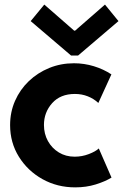

<svg xmlns="http://www.w3.org/2000/svg" viewBox="-20 -808 535 834"><path d="M306.6 5.9Q228.5 5.9 164.3 -30Q100.1 -65.9 62 -127.2Q23.9 -188.5 23.9 -264.6Q23.9 -321.3 45.4 -370.1Q66.9 -418.9 105.2 -455.6Q143.6 -492.2 193.8 -512.7Q244.1 -533.2 301.3 -533.2Q345.7 -533.2 387.9 -520.3Q430.2 -507.3 463.9 -484.9L407.2 -360.8Q387.2 -379.4 361.3 -389.6Q335.4 -399.9 305.2 -399.9Q242.2 -399.9 206.5 -359.9Q170.9 -319.8 170.9 -265.1Q170.9 -226.6 188.2 -195.3Q205.6 -164.1 235.6 -145.8Q265.6 -127.4 304.2 -127.4Q336.4 -127.4 365.7 -138.7Q395 -149.9 409.2 -163.1L464.4 -36.6Q436.5 -19.5 395.5 -6.8Q354.5 5.9 306.6 5.9ZM172.4 -788.1 302.2 -674.8H306.2L436 -788.1L494.6 -716.3L319.3 -566.9H288.6L113.3 -716.3Z"/></svg>

Font: Reddit Sans ExtraBold
Style: Regular
Weight: 800
Designer: Stephen Hutchings
Foundry: Reddit
Version: Version 1.014; ttfautohint (v1.8.4.7-5d5b)